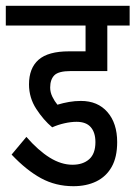

<svg xmlns="http://www.w3.org/2000/svg" viewBox="-30 -642 467 662"><path d="M234 -222Q215 -222 192.5 -217Q170 -212 150 -203Q120 -228 95 -266.5Q70 -305 70 -351Q70 -407 103 -436Q136 -465 208 -465H265V-554H-10V-622H417V-554H340V-397H214Q172 -397 157.5 -382.5Q143 -368 143 -340Q143 -324 150.5 -308.5Q158 -293 168 -281Q188 -287 208 -290.5Q228 -294 249 -294Q307 -294 340.5 -255.5Q374 -217 374 -152Q374 -100 355 -66.5Q336 -33 302 -16.5Q268 0 223 0Q162 0 111.5 -27.5Q61 -55 10 -109L61 -170Q102 -123 141.5 -98.5Q181 -74 220 -74Q256 -74 277.5 -93Q299 -112 299 -152Q299 -185 283 -203.5Q267 -222 234 -222Z"/></svg>

Font: Noto Sans Devanagari ExtraCondensed
Style: Regular
Weight: 400
Width: 2
Designer: Jelle Bosma - Monotype Design Team
Foundry: Monotype Imaging Inc.
Version: Version 2.006